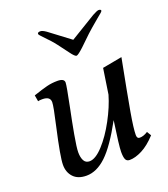

<svg xmlns="http://www.w3.org/2000/svg" viewBox="-125 -746 739 845"><g transform="rotate(-20 244.5 -323.5)"><path d="M54 -70Q54 -107 84 -240Q104 -327 104 -346Q104 -373 67 -373Q55 -373 47 -371L42 -400Q83 -414 107 -420Q131 -426 157 -426Q189 -426 189 -407Q189 -393 169 -295Q157 -238 146.5 -179.5Q136 -121 136 -99Q136 -75 144 -60Q152 -45 170 -45Q198 -45 234 -84Q270 -123 301.5 -181.5Q333 -240 348 -292L366 -411L458 -428Q426 -263 413 -188.5Q400 -114 400 -84Q400 -67 413 -67Q431 -67 451 -80L463 -60Q429 -23 396.5 -6.5Q364 10 338 10Q324 10 319 -1Q314 -12 314 -36Q314 -64 331 -179Q275 -76 229.5 -33Q184 10 136 10Q96 10 75 -12.5Q54 -35 54 -70ZM249 -526 213 -574Q194 -599 164 -629Q148 -645 148 -649Q148 -657 161 -657Q171 -657 188 -645L285 -572L405 -645Q427 -657 434 -657Q445 -657 445 -650Q445 -646 418 -625Q375 -589 359 -574L309 -526Q283 -502 275 -501Q267 -501 249 -526Z"/></g></svg>

Font: Unna
Style: Italic
Weight: 400
Italic angle: -8.05°
Designer: Jorge de Buen Unna
Foundry: Omnibus-Type
Version: Version 2.008